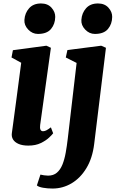

<svg xmlns="http://www.w3.org/2000/svg" viewBox="-20 -831 671 1109"><path d="M143.5 10Q110 10 87.8 0.5Q65.5 -9 55.5 -25.2Q45.5 -41.5 48.5 -62.5Q51.5 -85.5 55.8 -116.2Q60 -147 65 -184.8Q70 -222.5 76 -267Q82 -311.5 88.5 -362Q95 -412.5 102.5 -468.5L46.5 -499L54.5 -541L248 -567L274 -555L212 -109.5Q209.5 -91.5 213.8 -82.2Q218 -73 228.5 -73Q237.5 -73 247.5 -78Q257.5 -83 274 -95.5L287 -61Q281.5 -53.5 263.8 -36.5Q246 -19.5 216 -4.8Q186 10 143.5 10ZM199 -635Q167 -635 143 -660.2Q119 -685.5 121 -716Q123.5 -755.5 148 -783.2Q172.5 -811 217 -811Q255.5 -811 277.5 -786.5Q299.5 -762 299 -733Q298.5 -692.5 274.8 -663.8Q251 -635 199 -635ZM524 0.5Q514 82.5 479.2 140Q444.5 197.5 393.5 227.8Q342.5 258 283.5 258Q254.5 258 228.8 253.5Q203 249 193 240L213.5 177.5Q220.5 179.5 234.2 181.5Q248 183.5 257.5 183.5Q288.5 183.5 308.5 166.5Q328.5 149.5 340.5 119.8Q352.5 90 359.5 51.2Q366.5 12.5 371.5 -31L422.5 -467.5L360 -499L369.5 -542L564.5 -567L592 -555ZM528 -635Q496 -635 472 -660.2Q448 -685.5 450 -716Q452.5 -755.5 477 -783.2Q501.5 -811 546 -811Q584.5 -811 606.5 -786.5Q628.5 -762 628 -733Q627.5 -692.5 603.8 -663.8Q580 -635 528 -635Z"/></svg>

Font: Merriweather 20pt Black
Style: Italic
Weight: 900
Italic angle: -7.8°
Version: Version 2.101